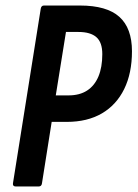

<svg xmlns="http://www.w3.org/2000/svg" viewBox="-20 -675 498 695"><path d="M37.3 0Q25.3 0 26.9 -11.4L127.5 -643.6Q129.5 -655 139.1 -655H269.3Q366.6 -655 412.2 -613.9Q457.7 -572.9 457.7 -489.5Q457.7 -409.9 429.5 -352.6Q401.3 -295.2 348.8 -264.5Q296.2 -233.8 221.6 -233.8H167.1L131.9 -11.4Q130.5 0 119.9 0ZM181.9 -329.7H228.2Q268.1 -329.7 295.2 -347.2Q322.2 -364.7 336.3 -398.1Q350.3 -431.5 350.3 -479Q350.3 -521.9 328.7 -540.6Q307.2 -559.3 264.1 -559.3H218.8Z"/></svg>

Font: Sofia Sans Condensed
Style: Italic
Weight: 400
Italic angle: -9°
Designer: Botio Nikoltchev, Ani Petrova
Foundry: lettersoup
Version: Version 4.101